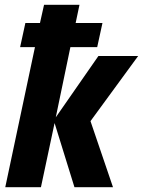

<svg xmlns="http://www.w3.org/2000/svg" viewBox="-20 -782 597 802"><path d="M2 0H151L208 -268L291 0H452L358 -276L557 -548H391L213 -292L274 -585H386L408 -686H296L312 -762H164L147 -686H86L64 -585H126Z"/></svg>

Font: Noto Sans Display SemiCondensed Extra
Style: Italic
Weight: 800
Width: 4
Italic angle: -12°
Designer: Monotype Design Team
Foundry: Monotype Imaging Inc.
Version: Version 1.900